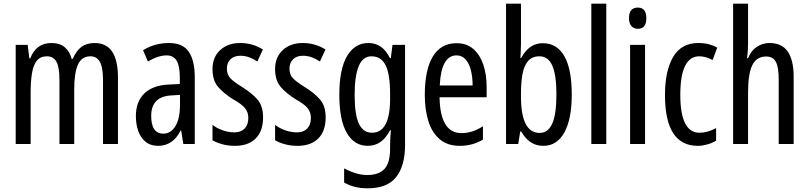

<svg xmlns="http://www.w3.org/2000/svg" viewBox="-20 -780 4382 1040"><path d="M493 -547Q619 -547 619 -360V0H538V-345Q538 -415 521 -445Q504 -475 470 -475Q422 -475 402 -429.5Q382 -384 382 -296V0H302V-348Q302 -417 285.5 -446Q269 -475 234 -475Q198 -475 179 -450.5Q160 -426 153 -382Q146 -338 146 -281V0H65V-537H130L139 -464H144Q176 -547 259 -547Q305 -547 332 -523Q359 -499 368 -461H374Q393 -505 421 -526Q449 -547 493 -547Z M895 -547Q971 -547 1003 -499Q1035 -451 1035 -362V0H973L961 -74H959Q917 10 836 10Q795 10 768 -12.5Q741 -35 728.5 -71.5Q716 -108 716 -150Q716 -230 762 -274Q808 -318 893 -322L954 -325V-360Q954 -422 937 -451Q920 -480 882 -480Q838 -480 781 -447L755 -508Q818 -547 895 -547ZM907 -263Q799 -257 799 -152Q799 -103 816 -79.5Q833 -56 864 -56Q906 -56 930.5 -97.5Q955 -139 955 -212V-266Z M1405 -144Q1405 -70 1365 -30Q1325 10 1253 10Q1216 10 1185 1.5Q1154 -7 1131 -20V-104Q1153 -86 1185 -74.5Q1217 -63 1250 -63Q1285 -63 1305 -83.5Q1325 -104 1325 -141Q1325 -173 1306.5 -195Q1288 -217 1243 -242Q1193 -273 1162 -308.5Q1131 -344 1131 -406Q1131 -470 1172.5 -508.5Q1214 -547 1281 -547Q1348 -547 1404 -512L1374 -447Q1353 -461 1330 -469.5Q1307 -478 1282 -478Q1248 -478 1228.5 -459Q1209 -440 1209 -408Q1209 -376 1228 -356Q1247 -336 1294 -307Q1344 -276 1374.5 -241Q1405 -206 1405 -144Z M1744 -144Q1744 -70 1704 -30Q1664 10 1592 10Q1555 10 1524 1.5Q1493 -7 1470 -20V-104Q1492 -86 1524 -74.5Q1556 -63 1589 -63Q1624 -63 1644 -83.5Q1664 -104 1664 -141Q1664 -173 1645.5 -195Q1627 -217 1582 -242Q1532 -273 1501 -308.5Q1470 -344 1470 -406Q1470 -470 1511.5 -508.5Q1553 -547 1620 -547Q1687 -547 1743 -512L1713 -447Q1692 -461 1669 -469.5Q1646 -478 1621 -478Q1587 -478 1567.5 -459Q1548 -440 1548 -408Q1548 -376 1567 -356Q1586 -336 1633 -307Q1683 -276 1713.5 -241Q1744 -206 1744 -144Z M1975 -547Q2013 -547 2041.5 -528Q2070 -509 2092 -466H2097L2106 -537H2174V6Q2174 118 2126 179Q2078 240 1971 240Q1934 240 1903.5 232.5Q1873 225 1844 209V132Q1912 168 1969 168Q2031 168 2062 135.5Q2093 103 2093 25V9Q2093 -8 2094 -29.5Q2095 -51 2097 -75H2093Q2050 10 1972 10Q1899 10 1858.5 -60Q1818 -130 1818 -266Q1818 -406 1860 -476.5Q1902 -547 1975 -547ZM1992 -475Q1945 -475 1923 -421.5Q1901 -368 1901 -265Q1901 -159 1924 -110Q1947 -61 1995 -61Q2093 -61 2093 -245V-270Q2093 -377 2069 -426Q2045 -475 1992 -475Z M2453 -546Q2508 -546 2544 -514.5Q2580 -483 2598 -429.5Q2616 -376 2616 -309V-253H2361Q2364 -59 2480 -59Q2509 -59 2537.5 -68Q2566 -77 2596 -96V-24Q2540 10 2471 10Q2403 10 2361 -26.5Q2319 -63 2300 -125Q2281 -187 2281 -265Q2281 -402 2324.5 -474Q2368 -546 2453 -546ZM2453 -480Q2412 -480 2389 -440Q2366 -400 2362 -317H2540Q2540 -361 2531 -398Q2522 -435 2502.5 -457.5Q2483 -480 2453 -480Z M2802 -543Q2802 -527 2801 -508Q2800 -489 2799 -466H2803Q2846 -546 2920 -546Q2997 -546 3037 -475.5Q3077 -405 3077 -269Q3077 -135 3037 -62.5Q2997 10 2923 10Q2885 10 2855.5 -9Q2826 -28 2803 -68H2798L2787 0H2721V-760H2802ZM2902 -475Q2862 -475 2840 -449Q2818 -423 2810 -378Q2802 -333 2802 -276V-257Q2802 -60 2903 -60Q2949 -60 2971.5 -111Q2994 -162 2994 -270Q2994 -372 2972 -423.5Q2950 -475 2902 -475Z M3264 0H3183V-760H3264Z M3435 -739Q3481 -739 3481 -681Q3481 -624 3435 -624Q3413 -624 3400 -639Q3387 -654 3387 -681Q3387 -739 3435 -739ZM3474 -537V0H3393V-537Z M3760 10Q3582 10 3582 -265Q3582 -397 3626.5 -472Q3671 -547 3762 -547Q3794 -547 3819 -540.5Q3844 -534 3865 -522L3840 -455Q3802 -475 3768 -475Q3665 -475 3665 -266Q3665 -61 3769 -61Q3791 -61 3813.5 -67.5Q3836 -74 3859 -86V-18Q3838 -5 3810.5 2.5Q3783 10 3760 10Z M4032 -545Q4032 -501 4026 -465H4032Q4047 -504 4078.5 -525.5Q4110 -547 4147 -547Q4216 -547 4247.5 -500Q4279 -453 4279 -364V0H4198V-348Q4198 -416 4182.5 -445Q4167 -474 4130 -474Q4078 -474 4055 -427Q4032 -380 4032 -279V0H3951V-760H4032Z"/></svg>

Font: Noto Sans Gurmukhi ExtraCondensed
Style: Regular
Weight: 400
Width: 2
Designer: Jelle Bosma - Monotype Design Team
Foundry: Monotype Imaging Inc.
Version: Version 2.004; ttfautohint (v1.8.4.7-5d5b)